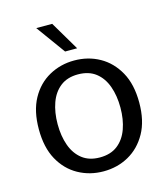

<svg xmlns="http://www.w3.org/2000/svg" viewBox="-110 -811 789 907"><g transform="rotate(-15 284.5 -357.0)"><path d="M285 11Q218 11 162 -20Q106 -51 73 -111Q40 -171 40 -260Q40 -349 73 -409Q106 -469 162 -500Q218 -531 285 -531Q353 -531 408.5 -500Q464 -469 497.5 -409Q531 -349 531 -260Q531 -171 497.5 -111Q464 -51 408.5 -20Q353 11 285 11ZM285 -57Q338 -57 372 -83.5Q406 -110 422.5 -156Q439 -202 439 -260Q439 -318 422.5 -364Q406 -410 372 -436.5Q338 -463 285 -463Q233 -463 199 -436.5Q165 -410 148.5 -364Q132 -318 132 -260Q132 -202 148.5 -156Q165 -110 199 -83.5Q233 -57 285 -57ZM255 -583 152 -725H230L314 -583Z"/></g></svg>

Font: Murecho
Style: Regular
Weight: 400
Designer: Neil Summerour
Foundry: Positype
Version: Version 1.010; ttfautohint (v1.8.3)